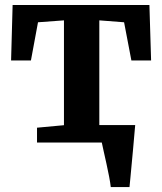

<svg xmlns="http://www.w3.org/2000/svg" viewBox="-20 -576 655 776"><path d="M427.7 180Q425.9 163.4 421.1 138.1Q416.2 112.9 410.3 85.8Q404.3 58.7 399.1 35.6Q393.9 12.6 391.4 0L352 -70.4H526.4Q525 -55.1 522.8 -29.6Q520.6 -4.2 517.9 26.1Q515.2 56.3 512.3 86.1Q509.4 116 507.2 140.9Q505 165.8 503.4 180ZM129.6 0V-59.9L238.5 -70V-493.7L133.6 -486L105 -331.6H24.8L31 -555.7H583.9L590.7 -331.6H511L481.5 -486L381.4 -493.7V-70L494 -59.9V0Z"/></svg>

Font: Merriweather Light
Style: Regular
Weight: 300
Designer: Eben Sorkin
Foundry: Eben Sorkin
Version: Version 2.100